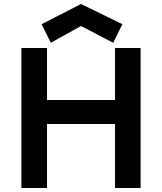

<svg xmlns="http://www.w3.org/2000/svg" viewBox="-20 -940 810 960"><path d="M87 -700V0H215V-320H555V0H683V-700H555V-440H215V-700ZM188 -819 234 -726 385 -810 546 -726 592 -819 385 -920Z"/></svg>

Font: KT Kiyosuna Sans Bold
Style: Regular
Weight: 700
Designer: [Zen Kaku Gothic] Yoshimichi Ohira
Version: Version 1.010;Glyphs 3.1.2 (3151)